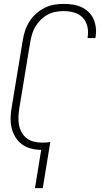

<svg xmlns="http://www.w3.org/2000/svg" viewBox="-20 -763 540 988"><path d="M160 205 192 8Q165 8 139.5 1.5Q114 -5 93.5 -20Q73 -35 59.5 -57Q46 -79 40 -104Q34 -129 34.5 -156Q35 -183 40 -210L97 -555Q101 -580 109 -604.5Q117 -629 131 -651.5Q145 -674 165 -692Q185 -710 208.5 -722Q232 -734 257 -738.5Q282 -743 307 -743Q331 -743 354.5 -739.5Q378 -736 398.5 -726.5Q419 -717 435.5 -701.5Q452 -686 461 -665.5Q470 -645 473 -621.5Q476 -598 472 -574Q471 -572 471 -570.5Q471 -569 470 -567H431Q431 -568 431 -569.5Q431 -571 431 -572Q436 -600 429.5 -627Q423 -654 405.5 -672.5Q388 -691 361.5 -698.5Q335 -706 307 -706Q287 -706 266 -702Q245 -698 226 -688Q207 -678 191 -662.5Q175 -647 163.5 -628.5Q152 -610 146 -590Q140 -570 136 -549L79 -204Q76 -183 75 -161Q74 -139 78 -119Q82 -99 92 -81Q102 -63 118 -51Q134 -39 154.5 -34Q175 -29 197 -29Q207 -29 218 -29.5Q229 -30 239 -33L200 205Z"/></svg>

Font: Iosevka Curly XLtObl
Style: Regular
Weight: 200
Italic angle: -9°
Monospace: yes
Designer: Belleve Invis
Foundry: Belleve Invis
Version: Version 11.1.0; ttfautohint (v1.8.3)